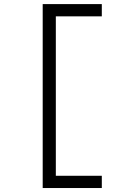

<svg xmlns="http://www.w3.org/2000/svg" viewBox="-20 -818 626 942"><path d="M189.5 104.5H479.5V44.4H253.9V-737.8H479.5V-797.9H189.5Z"/></svg>

Font: Cascadia Code PL Light
Style: Regular
Weight: 300
Monospace: yes
Designer: Aaron Bell
Foundry: Saja Typeworks
Version: Version 2404.023